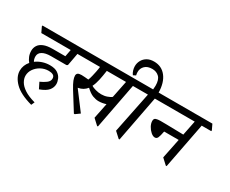

<svg xmlns="http://www.w3.org/2000/svg" viewBox="-145 -1371 2426 2026"><g transform="rotate(30 1067.5 -358.0)"><path d="M367 124 349 164Q201 124 132.5 55Q64 -14 64 -89Q64 -122 76 -152.5Q88 -183 110 -208Q90 -231 77 -262.5Q64 -294 64 -331Q64 -366 82 -395.5Q100 -425 141.5 -442.5Q183 -460 253 -460H405L421 -545H63L32 -610L34 -620H588L619 -555L617 -545H503Q496 -507 488.5 -465.5Q481 -424 475 -393L461 -385H273Q206 -385 169 -363Q132 -341 132 -300Q132 -284 136 -269Q140 -254 147 -243Q180 -268 223 -282.5Q266 -297 313 -297Q374 -297 408 -274Q442 -251 456 -218.5Q470 -186 470 -158Q470 -116 441 -80.5Q412 -45 338 -18L302 -90Q343 -108 374.5 -131.5Q406 -155 406 -187Q406 -216 385 -227.5Q364 -239 332 -239Q281 -239 238 -215.5Q195 -192 169 -154Q143 -116 143 -72Q143 -37 164 -0.5Q185 36 234 68.5Q283 101 367 124Z M796 20H786L651 -196Q620 -247 607.5 -279Q595 -311 595 -334Q595 -354 608.5 -364Q622 -374 653 -374Q668 -374 694 -372Q720 -370 738 -368Q748 -393 755.5 -425.5Q763 -458 768 -482Q772 -504 774.5 -518.5Q777 -533 778 -545H595L564 -610L566 -620H1267L1298 -555L1296 -545H1179L1073 10H1063L996 -52L1034 -239Q988 -224 944 -224Q911 -224 872.5 -238.5Q834 -253 788 -297Q769 -273 744 -258Q719 -243 684 -237L849 -18ZM809 -333Q826 -321 862.5 -311Q899 -301 931 -301Q970 -301 1002 -312.5Q1034 -324 1053 -338L1095 -545H861Q852 -481 840.5 -427Q829 -373 809 -333Z M1339 15H1329L1261 -47L1362 -545H1274L1242 -610L1244 -620H1382Q1385 -644 1385 -666Q1385 -739 1352 -771Q1319 -803 1268 -803Q1210 -803 1179 -772.5Q1148 -742 1148 -698Q1148 -678 1153 -658L1122 -642Q1107 -662 1099.5 -687.5Q1092 -713 1092 -736Q1092 -774 1110 -807Q1128 -840 1162 -860Q1196 -880 1245 -880Q1338 -880 1392.5 -810Q1447 -740 1449 -620H1533L1565 -555L1563 -545H1446Z M2133 -545H2017L1910 10H1900L1833 -52L1882 -293H1705Q1694 -235 1683.5 -212Q1673 -189 1650 -189Q1627 -189 1601 -211.5Q1575 -234 1557.5 -266Q1540 -298 1540 -328Q1540 -357 1562 -364Q1584 -371 1615 -371Q1642 -371 1686.5 -370.5Q1731 -370 1785.5 -368.5Q1840 -367 1896 -366L1932 -545H1541L1510 -610L1512 -620H2104L2135 -555Z"/></g></svg>

Font: Tiro Devanagari Hindi
Style: Italic
Weight: 400
Italic angle: -11°
Designer: Devanagari: John Hudson & Fiona Ross, assisted by Paul Hanslow. Latin: John Hudson with Paul Hanslow, assisted by Kaja S
Foundry: Tiro Typeworks Ltd.
Version: Version 1.52